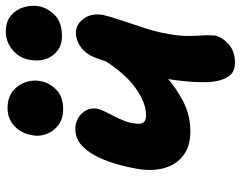

<svg xmlns="http://www.w3.org/2000/svg" viewBox="-102 -694 811 646"><g transform="rotate(-90 303.0 -371.5)"><path d="M184 -136Q133 -136 102 -160Q71 -184 60 -224Q49 -264 57 -312Q64 -353 75.5 -391Q87 -429 103.5 -459Q120 -489 141.5 -506Q163 -523 192 -523Q211 -523 228 -513.5Q245 -504 254 -487.5Q263 -471 260 -451Q258 -439 250.5 -424Q243 -409 234.5 -392.5Q226 -376 219 -358.5Q212 -341 210 -321Q208 -309 210 -301Q212 -293 219 -289Q226 -285 237 -285Q259 -285 283 -294.5Q307 -304 331.5 -322Q356 -340 379 -366.5Q402 -393 423 -426L464 -315Q420 -264 375.5 -224Q331 -184 284 -160Q237 -136 184 -136ZM416 14Q385 14 371.5 -3.5Q358 -21 353 -46Q349 -65 349 -94.5Q349 -124 352.5 -158.5Q356 -193 362 -224Q367 -248 376 -279.5Q385 -311 395 -344Q405 -377 414 -405Q423 -433 429 -449Q441 -485 465 -503Q489 -521 516 -521Q544 -521 563 -494.5Q582 -468 575 -429Q570 -407 557.5 -369.5Q545 -332 532 -292.5Q519 -253 514 -224Q504 -177 504.5 -142.5Q505 -108 507 -83Q507 -73 506.5 -66Q506 -59 506 -53Q501 -29 477 -7.5Q453 14 416 14ZM504 -568Q462 -568 438.5 -600Q415 -632 425 -681Q432 -714 459 -735.5Q486 -757 519 -757Q553 -757 573.5 -739.5Q594 -722 601.5 -695.5Q609 -669 604 -644Q599 -616 574.5 -592Q550 -568 504 -568ZM257 -564Q227 -564 206 -579Q185 -594 175 -619Q165 -644 171 -671Q178 -707 202.5 -729Q227 -751 261 -751Q298 -751 319.5 -733Q341 -715 349.5 -689Q358 -663 352 -637Q346 -609 323 -586.5Q300 -564 257 -564Z"/></g></svg>

Font: Shantell Sans
Style: Bold Italic
Weight: 700
Italic angle: -11°
Designer: Stephen Nixon, Anya Danilova, Shantell Martin
Foundry: Arrow Type
Version: Version 1.011;[c5ecc13dd]